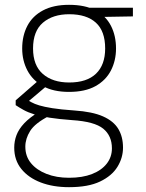

<svg xmlns="http://www.w3.org/2000/svg" viewBox="-20 -544 606 796"><path d="M266 232Q200 232 149 212.5Q98 193 68.5 156.5Q39 120 39 68Q39 41 48.5 16Q58 -9 80.5 -33Q103 -57 144 -82L183 -63Q125 -33 105 -1Q85 31 85 64Q85 104 108.5 132.5Q132 161 173 177Q214 193 266 193Q322 193 361.5 177.5Q401 162 422.5 134.5Q444 107 444 71Q444 19 408 -10.5Q372 -40 279 -46Q224 -50 186 -56Q148 -62 122 -70Q96 -78 78 -88Q60 -98 45 -108V-128L138 -209L181 -194L84 -112L85 -134Q98 -127 110.5 -120Q123 -113 143 -107Q163 -101 197 -95.5Q231 -90 288 -86Q363 -81 407 -61.5Q451 -42 470.5 -9.5Q490 23 490 68Q490 110 467 147.5Q444 185 395 208.5Q346 232 266 232ZM266 -163Q201 -163 158 -187Q115 -211 93.5 -252Q72 -293 72 -343Q72 -396 93.5 -437Q115 -478 158.5 -501Q202 -524 266 -524Q333 -524 376 -501Q419 -478 440 -437Q461 -396 461 -343Q461 -293 440 -252Q419 -211 376 -187Q333 -163 266 -163ZM267 -202Q340 -202 378 -238.5Q416 -275 416 -343Q416 -415 377.5 -450Q339 -485 267 -485Q199 -485 158 -450Q117 -415 117 -343Q117 -273 157.5 -237.5Q198 -202 267 -202ZM356 -473 339 -512H531V-476Z"/></svg>

Font: DM Sans 12pt ExtraLight
Style: Regular
Weight: 250
Version: Version 4.004;gftools[0.9.30]